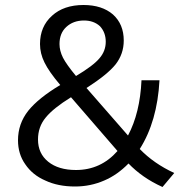

<svg xmlns="http://www.w3.org/2000/svg" viewBox="-20 -739 717 768"><path d="M539 -143Q595 -85 677 -47L630 9Q588 -10 554.5 -33.5Q521 -57 494 -85Q449 -39 397 -17Q342 7 280 7Q212 7 161 -17Q110 -39 81 -82Q52 -123 52 -178Q52 -244 93 -296Q134 -347 221 -399Q176 -452 158 -489Q140 -525 140 -563Q140 -633 188 -676Q235 -719 314 -719Q388 -719 432 -681Q475 -642 475 -577Q475 -523 442 -481Q410 -441 326 -387L492 -197Q540 -287 546 -418H618Q609 -253 539 -143ZM316 -657Q273 -657 245 -631Q218 -606 218 -563Q218 -536 232 -508Q246 -481 284 -435Q353 -476 378 -506Q403 -535 403 -572Q403 -609 380 -634Q355 -657 316 -657ZM284 -59Q383 -59 450 -135L264 -350Q193 -306 163 -269Q132 -232 132 -181Q132 -125 173 -92Q214 -59 284 -59Z"/></svg>

Font: PRinguin Sans
Style: Italic
Weight: 400
Designer: Vernon Adams
Foundry: Vernon Adams
Version: ""